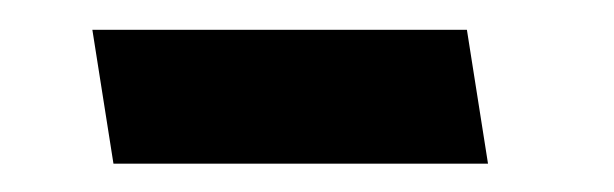

<svg xmlns="http://www.w3.org/2000/svg" viewBox="-20 -294 422 132"><path d="M58 -181.5H315.5L301 -273.5H43.5Z"/></svg>

Font: Font.Observer
Style: Regular
Weight: 500
Italic angle: 9°
Version: Version 1.001;FEAKit 1.0